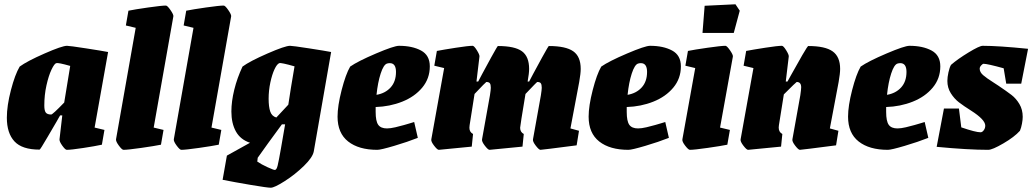

<svg xmlns="http://www.w3.org/2000/svg" viewBox="-20 -691 4823 897"><path d="M422 -95 468 -84 456 -15Q424 -8 368 0.5Q312 9 292 9Q285 9 271 -10.5Q257 -30 258 -40L271 -152H261Q258 -147 254 -140Q250 -133 245 -124Q236 -109 202 -50.5Q168 8 165 8Q83 8 47.5 -30.5Q12 -69 12 -141Q12 -197 31 -270Q50 -343 72 -380Q106 -405 188 -441Q270 -477 293 -477Q305 -477 382.5 -465Q460 -453 485 -448ZM280 -212 308 -383Q252 -399 243 -396Q234 -394 220.5 -365.5Q207 -337 197 -292Q187 -247 187 -198Q187 -174 194 -165Q201 -156 219 -156Q226 -156 280 -212Z M522 -40 614 -561 568 -572 580 -641Q609 -647 672 -656Q735 -665 755 -665Q762 -665 776.5 -644Q791 -623 790 -615L698 -95L744 -84L732 -15Q703 -9 640 0Q577 9 557 9Q550 9 535.5 -10.5Q521 -30 522 -40Z M792 -40 884 -561 838 -572 850 -641Q879 -647 942 -656Q1005 -665 1025 -665Q1032 -665 1046.5 -644Q1061 -623 1060 -615L968 -95L1014 -84L1002 -15Q973 -9 910 0Q847 9 827 9Q820 9 805.5 -10.5Q791 -30 792 -40Z M1527 -448 1446 16Q1441 44 1400 84Q1359 124 1310.5 155Q1262 186 1245 186Q1229 186 1152 173Q1075 160 1020 149L1040 36L1148 -24Q1103 -39 1082 -77Q1061 -115 1061 -170Q1061 -217 1074.5 -272Q1088 -327 1113 -380Q1147 -405 1229.5 -441Q1312 -477 1335 -477Q1347 -477 1424.5 -465Q1502 -453 1527 -448ZM1235 -230Q1235 -192 1242.5 -170Q1250 -148 1271 -142L1327 -202Q1337 -271 1356 -381Q1293 -399 1285 -396Q1274 -392 1262.5 -367.5Q1251 -343 1243 -305.5Q1235 -268 1235 -230ZM1293 0 1312 -110H1297Q1224 -11 1184 46L1182 64Q1201 77 1229.5 90Q1258 103 1264 103Q1272 103 1277 83Q1282 63 1293 0Z M1735 -191V-168Q1735 -125 1747 -108Q1759 -91 1788 -91Q1804 -91 1827.5 -96.5Q1851 -102 1868 -107Q1885 -112 1892 -114L1915 -121L1932 -47Q1884 -28 1821.5 -9.5Q1759 9 1743 9Q1656 9 1606.5 -30Q1557 -69 1557 -146Q1557 -196 1576 -270Q1595 -344 1616 -380Q1652 -405 1736.5 -441Q1821 -477 1844 -477Q1906 -477 1947 -455Q1988 -433 1988 -381Q1988 -324 1952.5 -281.5Q1917 -239 1859 -216Q1801 -193 1735 -191ZM1739 -248Q1780 -255 1805 -282.5Q1830 -310 1830 -355Q1830 -396 1801 -396Q1794 -396 1788 -394Q1772 -389 1758.5 -347.5Q1745 -306 1739 -248Z M2686 -308 2645 -91 2685 -80 2674 -12Q2512 9 2505 9Q2498 9 2483 -10.5Q2468 -30 2470 -40L2507 -246Q2511 -272 2511 -281Q2511 -296 2506.5 -302Q2502 -308 2490 -308Q2488 -308 2435 -252Q2410 -102 2410 -94Q2410 -74 2427 -65L2421 -6L2267 9Q2260 9 2245 -10.5Q2230 -30 2232 -40L2269 -246Q2273 -272 2273 -281Q2273 -296 2268.5 -302Q2264 -308 2252 -308Q2250 -308 2197 -252L2174 -106Q2173 -101 2173 -94Q2173 -74 2190 -65L2184 -6L2030 9Q2023 9 2008 -10.5Q1993 -30 1995 -40L2055 -373L2009 -384L2021 -453Q2052 -459 2110 -468Q2168 -477 2188 -477Q2195 -477 2208 -456Q2221 -435 2220 -427L2206 -310H2214L2233 -346Q2245 -369 2274.5 -422.5Q2304 -476 2306 -476Q2385 -476 2418.5 -451.5Q2452 -427 2452 -369Q2452 -349 2445 -310H2452L2471 -346Q2483 -369 2512.5 -422.5Q2542 -476 2544 -476Q2623 -476 2658 -451.5Q2693 -427 2693 -369Q2693 -348 2686 -308Z M2908 -191V-168Q2908 -125 2920 -108Q2932 -91 2961 -91Q2977 -91 3000.5 -96.5Q3024 -102 3041 -107Q3058 -112 3065 -114L3088 -121L3105 -47Q3057 -28 2994.5 -9.5Q2932 9 2916 9Q2829 9 2779.5 -30Q2730 -69 2730 -146Q2730 -196 2749 -270Q2768 -344 2789 -380Q2825 -405 2909.5 -441Q2994 -477 3017 -477Q3079 -477 3120 -455Q3161 -433 3161 -381Q3161 -324 3125.5 -281.5Q3090 -239 3032 -216Q2974 -193 2908 -191ZM2912 -248Q2953 -255 2978 -282.5Q3003 -310 3003 -355Q3003 -396 2974 -396Q2967 -396 2961 -394Q2945 -389 2931.5 -347.5Q2918 -306 2912 -248Z M3168 -40 3228 -373 3182 -384 3194 -453Q3223 -459 3286 -468Q3349 -477 3369 -477Q3376 -477 3390.5 -456Q3405 -435 3404 -427L3344 -95L3390 -84L3378 -15Q3349 -9 3286 0Q3223 9 3203 9Q3196 9 3181 -10.5Q3166 -30 3168 -40ZM3272 -664 3416 -671 3436 -641 3408 -537H3262Z M3898 -308 3857 -91 3897 -80 3886 -12Q3724 9 3717 9Q3710 9 3695 -10.5Q3680 -30 3682 -40L3719 -246Q3723 -274 3723 -283Q3723 -308 3702 -308Q3700 -308 3642 -250L3619 -106Q3618 -102 3618 -95Q3618 -74 3635 -65L3629 -6L3475 9Q3468 9 3453 -10.5Q3438 -30 3440 -40L3500 -373L3454 -384L3466 -453Q3497 -459 3555 -468Q3613 -477 3633 -477Q3640 -477 3653 -456Q3666 -435 3665 -427L3651 -310H3659L3675 -339Q3703 -390 3728 -433Q3753 -476 3756 -476Q3835 -476 3870 -451Q3905 -426 3905 -369Q3905 -348 3898 -308Z M4120 -191V-168Q4120 -125 4132 -108Q4144 -91 4173 -91Q4189 -91 4212.5 -96.5Q4236 -102 4253 -107Q4270 -112 4277 -114L4300 -121L4317 -47Q4269 -28 4206.5 -9.5Q4144 9 4128 9Q4041 9 3991.5 -30Q3942 -69 3942 -146Q3942 -196 3961 -270Q3980 -344 4001 -380Q4037 -405 4121.5 -441Q4206 -477 4229 -477Q4291 -477 4332 -455Q4373 -433 4373 -381Q4373 -324 4337.5 -281.5Q4302 -239 4244 -216Q4186 -193 4120 -191ZM4124 -248Q4165 -255 4190 -282.5Q4215 -310 4215 -355Q4215 -396 4186 -396Q4179 -396 4173 -394Q4157 -389 4143.5 -347.5Q4130 -306 4124 -248Z M4758 -145Q4758 -132 4754.5 -113Q4751 -94 4745 -80Q4719 -51 4667.5 -21Q4616 9 4597 9Q4503 9 4356 -5L4390 -184H4460L4471 -96Q4538 -73 4561 -73Q4569 -73 4576 -82.5Q4583 -92 4583 -104Q4583 -132 4517 -174Q4482 -196 4460 -213Q4438 -230 4422 -255.5Q4406 -281 4406 -313Q4406 -330 4411 -353Q4416 -376 4423 -388Q4454 -415 4505 -446Q4556 -477 4571 -477Q4645 -477 4783 -463L4751 -300H4681L4669 -372Q4593 -393 4575 -393Q4571 -393 4564 -385.5Q4557 -378 4557 -370Q4557 -354 4573 -340Q4589 -326 4624 -304L4644 -291Q4684 -264 4705.5 -247.5Q4727 -231 4742.5 -205Q4758 -179 4758 -145Z"/></svg>

Font: Grenze Black
Style: Italic
Weight: 900
Italic angle: -10°
Designer: Renata Polastri
Foundry: Omnibus-Type
Version: Version 1.002; ttfautohint (v1.8)